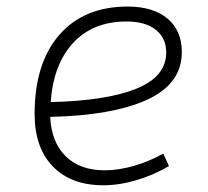

<svg xmlns="http://www.w3.org/2000/svg" viewBox="-20 -547 626 577"><path d="M294.9 -35.2Q335.4 -35.2 381.6 -48.3Q427.7 -61.5 470.7 -85.4L487.8 -47.9Q441.9 -21 390.1 -5.6Q338.4 9.8 290.5 9.8Q193.4 9.8 138.7 -46.9Q84 -103.5 84 -204.6Q84 -356.4 158 -441.9Q231.9 -527.3 363.8 -527.3Q440.4 -527.3 483.4 -491.2Q526.4 -455.1 526.4 -390.6Q526.4 -294.9 422.1 -247.3Q317.9 -199.7 130.9 -195.8Q134.3 -120.1 177.2 -77.6Q220.2 -35.2 294.9 -35.2ZM132.3 -240.2Q300.3 -244.1 389.9 -280.5Q479.5 -316.9 479.5 -389.2Q479.5 -432.6 448.2 -457.5Q417 -482.4 359.9 -482.4Q259.8 -482.4 200.2 -418.5Q140.6 -354.5 132.3 -240.2Z"/></svg>

Font: Cascadia Mono NF ExtraLight
Style: Italic
Weight: 200
Italic angle: -10°
Monospace: yes
Designer: Aaron Bell
Foundry: Saja Typeworks
Version: Version 2404.023; ttfautohint (v1.8.4)